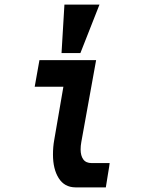

<svg xmlns="http://www.w3.org/2000/svg" viewBox="-20 -810 640 830"><path d="M209 -142Q209 -175.5 214.5 -205.5L254 -435H130L150.5 -550H395.5L331.5 -196Q328.5 -179.5 328.5 -164Q328.5 -137 340 -121Q351.5 -105 376.5 -105H454Q453.5 -97 445.5 -50Q440.5 -22.5 437.5 0H306Q258.5 -0.5 233.8 -39.8Q209 -79 209 -142ZM410 -790 327.5 -580.5H246L258.5 -790Z"/></svg>

Font: JuliaMono Black
Style: Italic
Weight: 900
Italic angle: -9°
Monospace: yes
Designer: cormullion
Foundry: corm
Version: Version 0.057; ttfautohint (v1.8.4)